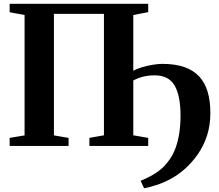

<svg xmlns="http://www.w3.org/2000/svg" viewBox="-20 -763 1144 1004"><path d="M30.5 -743H755V-699.5L677 -684.5V-55.5L755 -42V0H447.5V-42L523.5 -55.5V-690.5H262V-55L338.5 -42V0H30.5V-42L108.5 -55V-684.5L30.5 -699ZM733.5 221.5 715.5 182.5Q740.5 172 767.2 158Q794 144 819.2 123.5Q844.5 103 865.5 73Q886 44.5 898.8 8.8Q911.5 -27 917.8 -69.2Q924 -111.5 924 -157.5Q924 -262.5 893 -315.8Q862 -369 789 -369Q755 -369 727.2 -361.8Q699.5 -354.5 676.5 -342L668.5 -370L676.5 -393Q694.5 -403 721.2 -411Q748 -419 776.8 -424Q805.5 -429 829 -429Q895.5 -429 943.2 -412.5Q991 -396 1021.2 -363.5Q1051.5 -331 1065.8 -283Q1080 -235 1080 -172.5Q1080 -108 1062.8 -54.8Q1045.5 -1.5 1016.2 41Q987 83.5 951 116.5Q912 151.5 872 172.8Q832 194 796 205.2Q760 216.5 733.5 221.5Z"/></svg>

Font: Merriweather 72pt
Style: Bold
Weight: 700
Version: Version 2.100